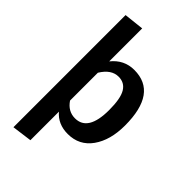

<svg xmlns="http://www.w3.org/2000/svg" viewBox="-286 -849 1161 1161"><g transform="rotate(45 294.5 -268.5)"><path d="M347 -544Q545 -544 545 -266Q545 -141 489.5 -63Q434 15 336 15Q252 15 203 -43V201L75 218V-741L203 -755V-473Q260 -544 347 -544ZM300 -83Q411 -83 411 -265Q411 -363 385.5 -405.5Q360 -448 309 -448Q247 -448 203 -376V-138Q240 -83 300 -83Z"/></g></svg>

Font: FiraGO Medium
Style: Regular
Weight: 500
Designer: bBox Type
Foundry: bBox Type GmbH
Version: Version 1.001;PS 001.001;hotconv 1.0.88;makeotf.lib2.5.64775